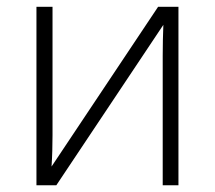

<svg xmlns="http://www.w3.org/2000/svg" viewBox="-20 -551 640 571"><path d="M136.2 -530.8V-149.4Q136.2 -127 135.5 -102.3Q134.8 -77.6 133.3 -55.7L450.2 -530.8H510.7V0H463.9V-384.8Q463.9 -406.7 464.4 -431.4Q464.8 -456.1 465.8 -477.1L147.5 0H88.4V-530.8Z"/></svg>

Font: Open Sans Light
Style: Regular
Weight: 300
Designer: Monotype Design Team
Foundry: Monotype Imaging Inc.
Version: Version 3.000; ttfautohint (v1.8.4)